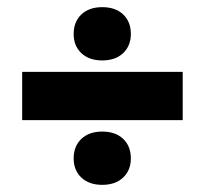

<svg xmlns="http://www.w3.org/2000/svg" viewBox="-20 -572 573 537"><path d="M42 -236V-371H491V-236ZM266 -55Q229 -55 207.5 -75.4Q186 -95.8 186 -128.8Q186 -163 207.5 -183.5Q229 -204 266 -204Q303 -204 324.5 -183.6Q346 -163.2 346 -128.9Q346 -96 324.5 -75.5Q303 -55 266 -55ZM266 -403Q229 -403 207.5 -423.4Q186 -443.8 186 -476.8Q186 -511 207.5 -531.5Q229 -552 266 -552Q303 -552 324.5 -531.6Q346 -511.2 346 -476.9Q346 -444 324.5 -423.5Q303 -403 266 -403Z"/></svg>

Font: Radio Canada Big
Style: Regular
Weight: 400
Designer: Étienne Aubert Bonn
Foundry: Coppers and Brasses
Version: Version 1.001